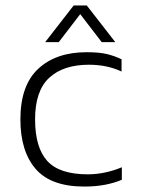

<svg xmlns="http://www.w3.org/2000/svg" viewBox="-20 -676 523 706"><path d="M146 -521 251 -656H299L404 -521H354L275 -624L196 -521ZM290 10Q167 10 111 -55Q55 -120 55 -237Q55 -362 120.5 -423Q186 -484 298 -484Q344 -484 372 -477.5Q400 -471 427 -458V-413Q374 -438 307 -438Q213 -438 161 -390Q109 -342 109 -237Q109 -134 153.5 -84.5Q198 -35 303 -35Q335 -35 367.5 -42Q400 -49 428 -61V-15Q400 -3 365.5 3.5Q331 10 290 10Z"/></svg>

Font: Kanit ExtraLight
Style: Regular
Weight: 275
Designer: Katatrad Team
Foundry: CadsonDemak
Version: Version 2.000; ttfautohint (v1.8.3)